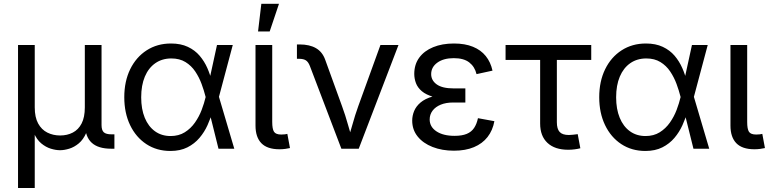

<svg xmlns="http://www.w3.org/2000/svg" viewBox="-20 -773 4008 998"><path d="M73.7 204.1V-539.1H160.6V-214.8Q160.6 -163.6 178.2 -131.3Q195.8 -99.1 225.8 -84Q255.9 -68.8 292.5 -68.8Q329.6 -68.8 358.6 -84Q387.7 -99.1 404.3 -131.3Q420.9 -163.6 420.9 -214.8V-539.1H507.8V-123Q507.8 -96.2 519.5 -85.4Q531.2 -74.7 560.5 -74.7H574.7V0H558.1Q490.2 0 456.5 -31.2Q422.9 -62.5 422.9 -122.1V-171.4H443.4Q443.4 -117.2 428.2 -82.3Q413.1 -47.4 389.6 -27.8Q366.2 -8.3 340.1 -0.2Q314 7.8 292 7.8Q270 7.8 243.9 -0.2Q217.8 -8.3 194.3 -27.8Q170.9 -47.4 156 -82.3Q141.1 -117.2 141.1 -171.4H160.6V204.1Z M865.7 11.7Q794.9 11.7 740.7 -23.9Q686.5 -59.6 656.2 -122.8Q626 -186 626 -267.6Q626 -350.1 656.7 -413.1Q687.5 -476.1 742.4 -511.5Q797.4 -546.9 868.7 -546.9Q919.4 -546.9 956.3 -529.5Q993.2 -512.2 1017.8 -483.2Q1042.5 -454.1 1057.9 -418.9Q1073.2 -383.8 1081.1 -349.1H1112.3L1117.7 -271L1197.8 0H1115.7L1048.3 -271Q1040.5 -302.2 1027.8 -336.7Q1015.1 -371.1 994.9 -401.4Q974.6 -431.6 944.1 -450.4Q913.6 -469.2 870.6 -469.2Q822.8 -469.2 787.4 -444.6Q752 -419.9 732.9 -374.8Q713.9 -329.6 713.9 -267.1Q713.9 -206.1 732.4 -160.9Q751 -115.7 785.4 -90.8Q819.8 -65.9 866.7 -65.9Q909.2 -65.9 940.4 -85.4Q971.7 -105 993.4 -136Q1015.1 -167 1028.3 -201.9Q1041.5 -236.8 1048.8 -268.1L1107.9 -539.1H1189.9L1117.7 -268.1L1112.3 -191.9H1084.5Q1074.7 -158.2 1058.6 -122.3Q1042.5 -86.4 1016.8 -56.2Q991.2 -25.9 954.1 -7.1Q917 11.7 865.7 11.7Z M1432.6 2.9Q1369.1 2.9 1338.6 -28.6Q1308.1 -60.1 1308.1 -120.1V-539.1H1395V-139.2Q1395 -102.5 1404.3 -88.1Q1413.6 -73.7 1441.9 -73.7Q1453.6 -73.7 1460.7 -74.7Q1467.8 -75.7 1473.6 -77.1L1487.3 -3.4Q1477.1 -1 1462.4 1Q1447.8 2.9 1432.6 2.9ZM1321.3 -609.4 1338.4 -753.4H1430.2L1381.8 -609.4Z M1754.4 0 1590.8 -429.7Q1582.5 -451.2 1570.1 -459.2Q1557.6 -467.3 1535.2 -467.3H1523.4V-542H1537.6Q1588.9 -542 1622.3 -522.7Q1655.8 -503.4 1670.4 -462.4L1757.8 -221.2Q1775.4 -173.3 1788.3 -126.5Q1801.3 -79.6 1814.9 -35.2H1785.6Q1799.3 -79.6 1812.3 -126.7Q1825.2 -173.8 1842.3 -221.2L1957.5 -539.1H2051.3L1844.7 0Z M2339.4 10.3Q2277.8 10.3 2228.5 -9Q2179.2 -28.3 2150.9 -63.5Q2122.6 -98.6 2122.6 -146Q2122.6 -171.4 2132.6 -195.8Q2142.6 -220.2 2165.8 -240Q2189 -259.8 2228.8 -271.5Q2268.6 -283.2 2327.6 -283.2H2398.9V-240.2H2335.9Q2298.3 -240.2 2271 -229Q2243.7 -217.8 2228.5 -197.8Q2213.4 -177.7 2213.4 -151.9Q2213.4 -113.8 2248.5 -90.3Q2283.7 -66.9 2342.8 -66.9Q2381.3 -66.9 2406 -77.1Q2430.7 -87.4 2444.3 -107.9Q2458 -128.4 2464.4 -158.7L2549.8 -143.1Q2541 -95.2 2514.2 -60.8Q2487.3 -26.4 2443.4 -8.1Q2399.4 10.3 2339.4 10.3ZM2329.6 -258.8Q2271 -258.8 2232.9 -269.5Q2194.8 -280.3 2172.9 -298.8Q2150.9 -317.4 2142.1 -340.8Q2133.3 -364.3 2133.3 -388.7Q2133.3 -438 2159.2 -473.4Q2185.1 -508.8 2231.7 -527.8Q2278.3 -546.9 2339.4 -546.9Q2397 -546.9 2438.2 -530Q2479.5 -513.2 2504.9 -481.7Q2530.3 -450.2 2540 -405.8L2457 -387.7Q2447.8 -426.3 2419.2 -448.5Q2390.6 -470.7 2338.9 -470.7Q2285.6 -470.7 2253.4 -447.5Q2221.2 -424.3 2221.2 -387.7Q2221.2 -355 2250.2 -334.2Q2279.3 -313.5 2337.9 -313.5H2398.9V-258.8Z M2933.6 5.4Q2863.8 5.4 2825.7 -30.3Q2787.6 -65.9 2787.6 -130.9V-461.4H2607.9V-539.1H3053.2V-461.4H2874.5V-137.7Q2874.5 -103 2888.9 -87.2Q2903.3 -71.3 2937 -71.3Q2946.3 -71.3 2959 -72.8Q2971.7 -74.2 2982.9 -75.7L2996.6 -2.4Q2983.9 1 2967.3 3.2Q2950.7 5.4 2933.6 5.4Z M3334.5 11.7Q3263.7 11.7 3209.5 -23.9Q3155.3 -59.6 3125 -122.8Q3094.7 -186 3094.7 -267.6Q3094.7 -350.1 3125.5 -413.1Q3156.2 -476.1 3211.2 -511.5Q3266.1 -546.9 3337.4 -546.9Q3388.2 -546.9 3425 -529.5Q3461.9 -512.2 3486.6 -483.2Q3511.2 -454.1 3526.6 -418.9Q3542 -383.8 3549.8 -349.1H3581.1L3586.4 -271L3666.5 0H3584.5L3517.1 -271Q3509.3 -302.2 3496.6 -336.7Q3483.9 -371.1 3463.6 -401.4Q3443.4 -431.6 3412.8 -450.4Q3382.3 -469.2 3339.4 -469.2Q3291.5 -469.2 3256.1 -444.6Q3220.7 -419.9 3201.7 -374.8Q3182.6 -329.6 3182.6 -267.1Q3182.6 -206.1 3201.2 -160.9Q3219.7 -115.7 3254.2 -90.8Q3288.6 -65.9 3335.4 -65.9Q3377.9 -65.9 3409.2 -85.4Q3440.4 -105 3462.2 -136Q3483.9 -167 3497.1 -201.9Q3510.3 -236.8 3517.6 -268.1L3576.7 -539.1H3658.7L3586.4 -268.1L3581.1 -191.9H3553.2Q3543.5 -158.2 3527.3 -122.3Q3511.2 -86.4 3485.6 -56.2Q3460 -25.9 3422.9 -7.1Q3385.7 11.7 3334.5 11.7Z M3901.4 2.9Q3837.9 2.9 3807.4 -28.6Q3776.9 -60.1 3776.9 -120.1V-539.1H3863.8V-139.2Q3863.8 -102.5 3873 -88.1Q3882.3 -73.7 3910.6 -73.7Q3922.4 -73.7 3929.4 -74.7Q3936.5 -75.7 3942.4 -77.1L3956.1 -3.4Q3945.8 -1 3931.2 1Q3916.5 2.9 3901.4 2.9Z"/></svg>

Font: Inter 18pt
Style: Regular
Weight: 400
Designer: Rasmus Andersson
Foundry: rsms
Version: Version 4.001;git-66647c0bb